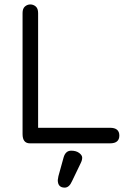

<svg xmlns="http://www.w3.org/2000/svg" viewBox="-20 -648 581 868"><path d="M305.7 170.9Q293 200.2 272.5 200.2Q241.2 200.2 241.2 166Q241.2 166 244.1 148.4L267.6 63.5Q276.4 33.2 301.8 33.2Q324.2 33.2 337.9 43.5Q351.6 53.7 351.6 64.9Q351.6 76.2 344.7 89.8ZM115.2 0Q82 0 82 -42V-588.9Q82 -609.4 92.8 -618.7Q103.5 -627.9 117.2 -627.9Q130.9 -627.9 141.6 -618.7Q152.3 -609.4 152.3 -588.9V-70.3H477.5Q519.5 -70.3 519.5 -35.2Q519.5 0 477.5 0Z"/></svg>

Font: Jura
Style: DemiBold
Weight: 600
Version: Version 2.5